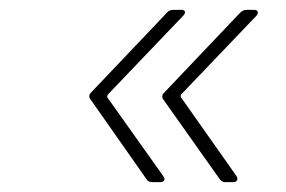

<svg xmlns="http://www.w3.org/2000/svg" viewBox="-20 -475 578 388"><path d="M310 -119 197 -278C196 -280 197 -282 198 -284L350 -443C356 -449 355 -455 347 -455H329C325 -455 320 -453 317 -449L164 -288C160 -284 159 -278 163 -274L276 -113C278 -109 282 -107 287 -107H304C312 -107 315 -113 310 -119ZM458 -119 346 -278C345 -280 345 -282 346 -284L498 -443C503 -449 502 -455 494 -455H478C473 -455 469 -453 465 -449L312 -288C307 -284 307 -278 310 -274L424 -113C427 -109 430 -107 435 -107H452C459 -107 462 -113 458 -119Z"/></svg>

Font: Barlow ExtraLight
Style: Italic
Weight: 275
Italic angle: -7°
Designer: Jeremy Tribby
Foundry: Tribby Type
Version: Version 1.422;hotconv 1.0.109;makeotfexe 2.5.65596